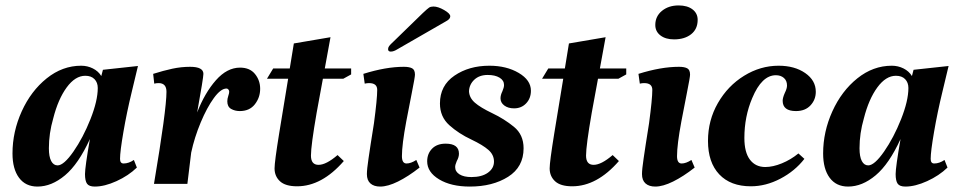

<svg xmlns="http://www.w3.org/2000/svg" viewBox="-20 -677 3536 707"><path d="M26 -112Q26 -192 60 -267Q94 -342 152 -388.5Q210 -435 279 -435Q302 -435 322 -425Q342 -415 353 -397L359 -420L488 -434L465 -338Q447 -264 434.5 -191.5Q422 -119 422 -92Q422 -75 435 -75Q454 -75 473 -88L484 -60Q453 -30 409 -10Q365 10 329 10Q308 10 300.5 -0.5Q293 -11 293 -36Q293 -61 311 -165Q269 -73 219.5 -31.5Q170 10 118 10Q74 10 50 -22.5Q26 -55 26 -112ZM340 -353Q340 -373 328 -385.5Q316 -398 294 -398Q257 -398 225.5 -355Q194 -312 176 -241Q160 -186 160 -131Q160 -100 168.5 -84Q177 -68 192 -68Q215 -68 250.5 -119Q286 -170 313 -238Q340 -306 340 -353Z M593 -339Q593 -371 564 -371Q556 -371 548 -369L544 -405Q582 -417 614.5 -424Q647 -431 680 -431Q729 -431 729 -405Q729 -391 706 -263Q734 -335 775 -381.5Q816 -428 864 -428Q900 -428 919 -404.5Q938 -381 938 -350Q938 -318 918.5 -293Q899 -268 863 -268Q845 -268 831 -276Q817 -284 817 -304Q817 -313 820.5 -323.5Q824 -334 824 -339Q824 -344 821 -347.5Q818 -351 814 -351Q793 -351 767.5 -316Q742 -281 719 -226Q696 -171 684 -115L670 0H547Q593 -273 593 -339Z M991 -57Q991 -81 1008 -186L1041 -387H963L986 -425H1047L1062 -517L1197 -540L1176 -425H1273V-403L1244 -387H1169L1146 -262Q1125 -141 1125 -104Q1125 -70 1153 -70Q1181 -70 1223 -106L1246 -84Q1165 9 1074 9Q1031 9 1011 -9.5Q991 -28 991 -57Z M1331 -36Q1331 -53 1337 -93.5Q1343 -134 1345 -147L1357 -223Q1369 -313 1369 -346Q1369 -371 1339 -371Q1331 -371 1323 -369L1318 -405Q1401 -431 1467 -431Q1487 -431 1497.5 -425.5Q1508 -420 1508 -402Q1508 -393 1496 -333Q1479 -246 1476 -230Q1460 -144 1460 -102Q1460 -75 1477 -75Q1493 -75 1513 -88L1525 -60Q1483 -27 1445.5 -8.5Q1408 10 1380 10Q1357 10 1344 -1.5Q1331 -13 1331 -36ZM1409 -496Q1409 -502 1413 -507.5Q1417 -513 1429 -524L1537 -629Q1554 -645 1560 -649Q1566 -653 1576 -653Q1593 -653 1615.5 -640Q1638 -627 1638 -617Q1638 -607 1623 -599L1444 -496Q1430 -487 1419 -487Q1409 -487 1409 -496Z M1553 -83Q1553 -111 1571 -129.5Q1589 -148 1621 -148Q1670 -148 1670 -111Q1670 -98 1662 -84Q1656 -70 1656 -62Q1656 -45 1672 -35Q1688 -25 1716 -25Q1754 -25 1776.5 -41Q1799 -57 1799 -82Q1799 -107 1778.5 -125Q1758 -143 1716 -163Q1669 -185 1634.5 -216Q1600 -247 1600 -296Q1600 -362 1653.5 -398.5Q1707 -435 1782 -435Q1845 -435 1890 -408.5Q1935 -382 1935 -343Q1935 -315 1917.5 -296.5Q1900 -278 1873 -278Q1851 -278 1837 -288.5Q1823 -299 1823 -315Q1823 -327 1830 -341Q1836 -355 1836 -364Q1836 -381 1819.5 -391Q1803 -401 1776 -401Q1745 -401 1726.5 -383.5Q1708 -366 1707 -341Q1708 -317 1728.5 -299Q1749 -281 1793 -260Q1837 -239 1872.5 -210Q1908 -181 1908 -131Q1908 -62 1851 -26Q1794 10 1710 10Q1641 10 1597 -16.5Q1553 -43 1553 -83Z M2004 -57Q2004 -81 2021 -186L2054 -387H1976L1999 -425H2060L2075 -517L2210 -540L2189 -425H2286V-403L2257 -387H2182L2159 -262Q2138 -141 2138 -104Q2138 -70 2166 -70Q2194 -70 2236 -106L2259 -84Q2178 9 2087 9Q2044 9 2024 -9.5Q2004 -28 2004 -57Z M2344 -36Q2344 -53 2350 -93.5Q2356 -134 2358 -147L2370 -223Q2382 -313 2382 -346Q2382 -371 2352 -371Q2344 -371 2336 -369L2331 -405Q2414 -431 2480 -431Q2500 -431 2510.5 -425.5Q2521 -420 2521 -402Q2521 -393 2509 -333Q2492 -246 2489 -230Q2473 -144 2473 -102Q2473 -75 2490 -75Q2506 -75 2526 -88L2538 -60Q2496 -27 2458.5 -8.5Q2421 10 2393 10Q2370 10 2357 -1.5Q2344 -13 2344 -36ZM2393 -585Q2393 -617 2417.5 -637Q2442 -657 2479 -657Q2511 -657 2530 -642.5Q2549 -628 2549 -604Q2549 -570 2525 -551Q2501 -532 2462 -532Q2431 -532 2412 -546.5Q2393 -561 2393 -585Z M2587 -158Q2587 -234 2623.5 -297.5Q2660 -361 2720 -398Q2780 -435 2847 -435Q2906 -435 2945 -408Q2984 -381 2984 -339Q2984 -310 2964.5 -289Q2945 -268 2911 -268Q2862 -268 2862 -306Q2862 -317 2870 -335Q2878 -351 2878 -362Q2878 -380 2866.5 -390Q2855 -400 2837 -400Q2785 -400 2750 -316Q2721 -248 2721 -169Q2721 -116 2741.5 -89Q2762 -62 2798 -62Q2826 -62 2859 -75.5Q2892 -89 2920 -112L2942 -92Q2907 -47 2853.5 -19Q2800 9 2745 9Q2670 9 2628.5 -35Q2587 -79 2587 -158Z M3011 -112Q3011 -192 3045 -267Q3079 -342 3137 -388.5Q3195 -435 3264 -435Q3287 -435 3307 -425Q3327 -415 3338 -397L3344 -420L3473 -434L3450 -338Q3432 -264 3419.5 -191.5Q3407 -119 3407 -92Q3407 -75 3420 -75Q3439 -75 3458 -88L3469 -60Q3438 -30 3394 -10Q3350 10 3314 10Q3293 10 3285.5 -0.5Q3278 -11 3278 -36Q3278 -61 3296 -165Q3254 -73 3204.5 -31.5Q3155 10 3103 10Q3059 10 3035 -22.5Q3011 -55 3011 -112ZM3325 -353Q3325 -373 3313 -385.5Q3301 -398 3279 -398Q3242 -398 3210.5 -355Q3179 -312 3161 -241Q3145 -186 3145 -131Q3145 -100 3153.5 -84Q3162 -68 3177 -68Q3200 -68 3235.5 -119Q3271 -170 3298 -238Q3325 -306 3325 -353Z"/></svg>

Font: Unna
Style: Bold Italic
Weight: 700
Italic angle: -8.05°
Designer: Jorge de Buen Unna
Foundry: Omnibus-Type
Version: Version 2.008